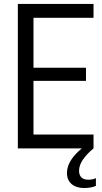

<svg xmlns="http://www.w3.org/2000/svg" viewBox="-20 -749 517 969"><path d="M70 0V-729H452V-659H133L149 -674V-55L133 -70H452V0ZM133 -341V-407H414V-341ZM405 200Q365 200 341.5 180Q318 160 318 124Q318 101 328.5 77.5Q339 54 360 31Q381 8 410 -13H446L452 0Q418 28 398.5 56.5Q379 85 379 113Q379 134 390.5 146Q402 158 426 158Q436 158 446 156Q456 154 464 150V189Q454 194 438 197Q422 200 405 200Z"/></svg>

Font: Mona Sans SemiCondensed
Style: Regular
Weight: 400
Width: 4
Designer: Deni Anggara
Foundry: GitHub
Version: Version 2.000